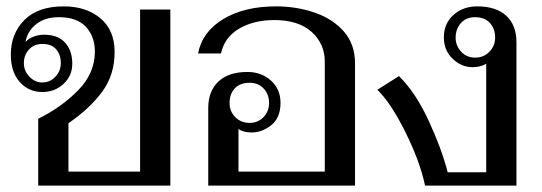

<svg xmlns="http://www.w3.org/2000/svg" viewBox="-20 -583 1703 603"><path d="M100 -210Q173 -246 225.5 -299.5Q278 -353 278 -421Q278 -468 250 -498.5Q222 -529 165 -529Q121 -529 93.5 -507Q66 -485 60 -451Q71 -463 87 -468.5Q103 -474 118 -474Q162 -474 184.5 -449Q207 -424 207 -383Q207 -345 179.5 -319.5Q152 -294 113 -294Q70 -294 42 -325.5Q14 -357 14 -412Q14 -477 56.5 -520Q99 -563 180 -563Q251 -563 295.5 -525.5Q340 -488 340 -420Q340 -348 301 -295Q262 -242 195 -196V-44H420V-553H515V0H100ZM171 -385Q171 -411 156.5 -428Q142 -445 113 -445Q87 -445 71 -427.5Q55 -410 55 -385Q55 -360 72.5 -342Q90 -324 113 -324Q137 -324 154 -342Q171 -360 171 -385Z M634 -243Q634 -297 666 -327Q698 -357 757 -357Q801 -357 831 -330Q861 -303 861 -260Q861 -213 832 -190Q803 -167 771 -167Q744 -167 729 -178V-44H1000V-390Q1000 -445 959 -482.5Q918 -520 841 -520Q777 -520 731 -493Q685 -466 674 -415H602Q615 -483 681 -523Q747 -563 847 -563Q911 -563 968 -543.5Q1025 -524 1060 -484Q1095 -444 1095 -384V0H634ZM825 -260Q825 -287 808 -305Q791 -323 764 -323Q734 -323 717.5 -305.5Q701 -288 701 -260Q701 -233 719 -215Q737 -197 764 -197Q790 -197 807.5 -215Q825 -233 825 -260Z M1165 -301 1233 -344Q1285 -293 1326 -204.5Q1367 -116 1386 -42H1507V-383Q1489 -372 1464 -372Q1429 -372 1401.5 -398.5Q1374 -425 1374 -465Q1374 -509 1404 -536Q1434 -563 1479 -563Q1538 -563 1570 -533.5Q1602 -504 1602 -450V0H1315Q1299 -76 1253 -168.5Q1207 -261 1165 -301ZM1535 -465Q1535 -493 1518.5 -511Q1502 -529 1472 -529Q1444 -529 1427.5 -510.5Q1411 -492 1411 -465Q1411 -439 1428.5 -420.5Q1446 -402 1472 -402Q1499 -402 1517 -420.5Q1535 -439 1535 -465Z"/></svg>

Font: TavirajRegular
Style: Regular
Weight: 400
Designer: Katatrad Team
Foundry: CadsonDemak
Version: Version 1.001